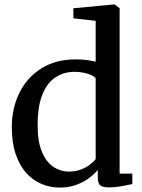

<svg xmlns="http://www.w3.org/2000/svg" viewBox="-20 -839 644 870"><path d="M251.5 11Q208 11 168.8 -5.2Q129.5 -21.5 99 -55.2Q68.5 -89 51 -141Q33.5 -193 33.5 -264Q33.5 -348 67.5 -417.5Q101.5 -487 166.5 -528.5Q231.5 -570 323.5 -570Q348.5 -570 371.5 -567.2Q394.5 -564.5 413.5 -559.5V-744.5L312.5 -756V-801.5L496.5 -819H499L522 -802V-52.5H579.5V-5Q559 -0.5 530.8 4.8Q502.5 10 473 10Q448.5 10 435.8 2Q423 -6 423 -37.5V-69Q406 -48 380.2 -29.8Q354.5 -11.5 321.8 -0.2Q289 11 251.5 11ZM293.5 -61.5Q321.5 -61.5 345 -70.2Q368.5 -79 386.2 -92.2Q404 -105.5 413.5 -118V-484Q406 -495.5 378 -504.5Q350 -513.5 317.5 -513.5Q271 -513.5 233.5 -490Q196 -466.5 173.8 -415Q151.5 -363.5 150.5 -279Q149.5 -201.5 169 -153.5Q188.5 -105.5 221.2 -83.5Q254 -61.5 293.5 -61.5Z"/></svg>

Font: Merriweather Medium
Style: Regular
Weight: 500
Version: Version 2.100